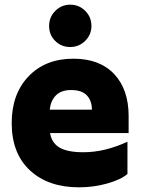

<svg xmlns="http://www.w3.org/2000/svg" viewBox="-20 -791 605 821"><path d="M525 -47Q497 -23 439 -6.5Q381 10 318 10Q186 10 108 -62.5Q30 -135 30 -265Q30 -389 102 -464.5Q174 -540 294 -540Q406 -540 468 -474.5Q530 -409 530 -295V-222H194Q201 -180 234.5 -160Q268 -140 337 -140Q428 -140 525 -185ZM284 -406Q241 -406 218.5 -382.5Q196 -359 193 -322H373Q373 -360 351.5 -383Q330 -406 284 -406ZM280 -771Q318 -771 344.5 -744.5Q371 -718 371 -680Q371 -643 344.5 -616.5Q318 -590 280 -590Q242 -590 216 -616Q190 -642 190 -680Q190 -718 216.5 -744.5Q243 -771 280 -771Z"/></svg>

Font: Roundo
Style: Bold
Weight: 700
Designer: Namrata Goyal (Gurmukhi), Shiva Nallaperumal (Latin)
Foundry: Indian Type Foundry
Version: Version 1.000;PS 1.0;hotconv 1.0.88;makeotf.lib2.5.647800